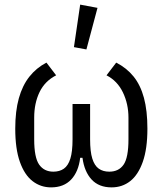

<svg xmlns="http://www.w3.org/2000/svg" viewBox="-20 -799 704 831"><path d="M370 -349V-196Q370 -143 379.5 -112.5Q389 -82 407.5 -69Q426 -56 453 -56Q494 -56 515 -86.5Q536 -117 536 -196V-290Q536 -349 512 -399Q488 -449 441 -473L483 -528Q528 -505 558 -468Q588 -431 603 -375.5Q618 -320 618 -242Q618 -155 598 -98.5Q578 -42 543.5 -15Q509 12 463 12Q408 12 376.5 -22Q345 -56 337 -116H327Q320 -56 288 -22Q256 12 201 12Q156 12 121 -15Q86 -42 66 -98.5Q46 -155 46 -242Q46 -318 61.5 -373.5Q77 -429 107 -467Q137 -505 181 -528L223 -473Q174 -448 151 -400Q128 -352 128 -290V-196Q128 -117 149.5 -86.5Q171 -56 211 -56Q238 -56 256.5 -69Q275 -82 284.5 -112.5Q294 -143 294 -196V-349ZM402 -765 354 -585 300 -595 327 -779Z"/></svg>

Font: IBM Plex Sans Condensed
Style: Regular
Weight: 400
Width: 3
Designer: Mike Abbink, Paul van der Laan, Pieter van Rosmalen
Foundry: Bold Monday
Version: Version 3.201